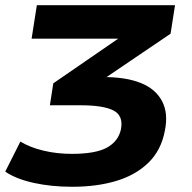

<svg xmlns="http://www.w3.org/2000/svg" viewBox="-46 -523 734 735"><path d="M230 192Q150 192 82.5 177Q15 162 -26 134L32 19Q68 41 119.5 53.5Q171 66 229 66Q320 66 363.5 42Q407 18 417 -28Q427 -80 388.5 -100Q350 -120 262 -120H145L158 -204L466 -416L450 -375H75L95 -503H624L607 -394L328 -205L287 -228H350Q436 -228 492.5 -205.5Q549 -183 574 -136.5Q599 -90 585 -22Q571 52 522.5 99.5Q474 147 399.5 169.5Q325 192 230 192Z"/></svg>

Font: Nunito Sans 7pt SemiExpanded ExtraBold
Style: Italic
Weight: 800
Width: 6
Italic angle: -9°
Designer: Vernon Adams
Foundry: Vernon Adams
Version: Version 3.101;gftools[0.9.27]